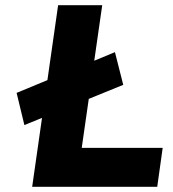

<svg xmlns="http://www.w3.org/2000/svg" viewBox="-20 -720 665 740"><path d="M74 -238 44 -362 423 -519 455 -393ZM104 0 204 -700H374L295 -150H607L586 0Z"/></svg>

Font: Lexend
Style: Bold Italic
Weight: 700
Italic angle: -8.13011°
Designer: Bonnie Shaver-Troup, Thomas Jockin
Foundry: Lexend
Version: Version 1.007